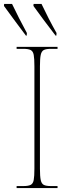

<svg xmlns="http://www.w3.org/2000/svg" viewBox="-42 -951 361 971"><path d="M42 0V-10H76Q101 -10 113 -16Q125 -22 128.5 -40.5Q132 -59 132 -98V-616Q132 -655 128.5 -673.5Q125 -692 113 -698Q101 -704 76 -704H42V-714H249V-704H216Q191 -704 179.5 -698Q168 -692 164 -673.5Q160 -655 160 -616V-98Q160 -59 164 -40.5Q168 -22 179.5 -16Q191 -10 216 -10H249V0ZM89 -771Q58 -812 30 -850Q2 -888 -22 -921L-21 -931H19Q35 -897 55 -858Q75 -819 94 -784L93 -771ZM239 -771Q207 -812 179 -850Q151 -888 127 -921L128 -931H168Q184 -897 204 -858Q224 -819 244 -784L243 -771Z"/></svg>

Font: Noto Serif Display SemiCondensed Thin
Style: Regular
Weight: 100
Width: 4
Designer: Monotype Design Team
Foundry: Monotype Imaging Inc.
Version: Version 2.009